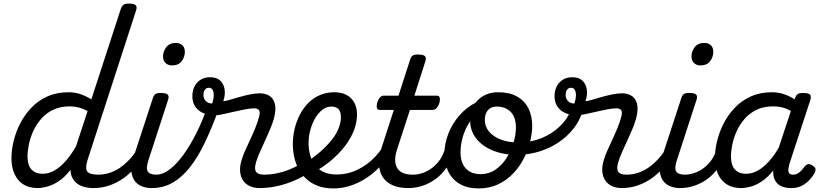

<svg xmlns="http://www.w3.org/2000/svg" viewBox="-20 -1035 4597 1074"><path d="M190 17Q144 17 111.5 -3Q79 -23 61.5 -61Q44 -99 44 -151Q44 -195 56 -245Q68 -295 92.5 -343.5Q117 -392 155 -432Q193 -472 245 -495.5Q297 -519 364 -519Q399 -519 431 -508Q463 -497 491 -479L655 -983Q662 -1003 671.5 -1009Q681 -1015 700 -1015Q731 -1015 739.5 -1005.5Q748 -996 741 -976L470 -141Q455 -94 468 -76Q481 -58 529 -58Q543 -58 548.5 -46.5Q554 -35 551.5 -20.5Q549 -6 537 5.5Q525 17 504 17Q474 17 451 10.5Q428 4 412 -8Q396 -20 386.5 -37Q377 -54 375 -75L374 -85Q342 -43 308 -21Q274 1 243.5 9Q213 17 190 17ZM219 -63Q253 -63 285 -81.5Q317 -100 347.5 -134.5Q378 -169 405 -216L470 -414Q443 -428 419 -434Q395 -440 370 -440Q317 -440 277.5 -421Q238 -402 210.5 -370.5Q183 -339 166 -301.5Q149 -264 141.5 -227Q134 -190 134 -160Q134 -128 143.5 -106.5Q153 -85 172 -74Q191 -63 219 -63Z M504 17Q490 17 484 5.5Q478 -6 481 -20.5Q484 -35 496 -46.5Q508 -58 529 -58Q561 -58 591.5 -67.5Q622 -77 650 -96Q678 -115 703.5 -142Q729 -169 751 -204Q760 -217 771 -216Q782 -215 788 -206.5Q794 -198 789 -186Q769 -140 739 -102.5Q709 -65 671.5 -38.5Q634 -12 591.5 2.5Q549 17 504 17Z M829 17Q794 17 768.5 5Q743 -7 729.5 -29.5Q716 -52 714.5 -83Q713 -114 726 -153L834 -483Q840 -503 849.5 -509Q859 -515 879 -515Q910 -515 918.5 -505.5Q927 -496 920 -476L811 -141Q795 -94 806.5 -76Q818 -58 854 -58Q868 -58 873.5 -46.5Q879 -35 876.5 -20.5Q874 -6 862 5.5Q850 17 829 17ZM941 -669Q921 -669 906.5 -682Q892 -695 892 -720Q892 -747 910 -771Q928 -795 965 -795Q985 -795 999.5 -782.5Q1014 -770 1014 -744Q1014 -717 996.5 -693Q979 -669 941 -669Z M829 17Q810 17 804.5 5.5Q799 -6 804 -20.5Q809 -35 822 -46.5Q835 -58 854 -58Q890 -58 928.5 -87Q967 -116 1005 -168Q1043 -220 1078 -289.5Q1113 -359 1141 -440Q1145 -451 1156 -453Q1167 -455 1179 -451Q1191 -447 1198 -438.5Q1205 -430 1201 -418Q1164 -317 1125.5 -236.5Q1087 -156 1042.5 -99.5Q998 -43 945.5 -13Q893 17 829 17Z M1433 17Q1399 17 1375 5Q1351 -7 1338 -28Q1325 -49 1323 -78Q1321 -107 1332 -141Q1338 -163 1351 -192Q1364 -221 1379 -253Q1394 -285 1407.5 -318Q1421 -351 1429 -381Q1437 -410 1428 -419.5Q1419 -429 1403 -429Q1380 -429 1349.5 -423Q1319 -417 1286.5 -409.5Q1254 -402 1226 -396Q1198 -390 1181 -390Q1145 -390 1116.5 -402.5Q1088 -415 1072 -439Q1056 -463 1056 -496Q1056 -544 1083.5 -573.5Q1111 -603 1156 -603Q1192 -603 1212 -584Q1232 -565 1236.5 -534.5Q1241 -504 1229 -469Q1238 -469 1261 -475.5Q1284 -482 1314.5 -491Q1345 -500 1377 -506.5Q1409 -513 1434 -513Q1463 -513 1485.5 -500Q1508 -487 1517 -456Q1526 -425 1512 -371Q1504 -343 1490.5 -311Q1477 -279 1462 -246.5Q1447 -214 1433.5 -184Q1420 -154 1413 -130Q1401 -91 1412 -74.5Q1423 -58 1458 -58Q1472 -58 1478 -46.5Q1484 -35 1481 -20.5Q1478 -6 1466 5.5Q1454 17 1433 17ZM1167 -456Q1175 -480 1175.5 -500Q1176 -520 1169.5 -532Q1163 -544 1148 -544Q1134 -544 1126 -533Q1118 -522 1118 -503Q1118 -483 1131.5 -469.5Q1145 -456 1167 -456Z M1433 17Q1414 17 1408.5 5.5Q1403 -6 1408 -20.5Q1413 -35 1426 -46.5Q1439 -58 1458 -58Q1508 -58 1562.5 -74Q1617 -90 1666 -121Q1677 -128 1687 -122.5Q1697 -117 1703 -105Q1709 -93 1709 -81Q1709 -69 1700 -63Q1654 -35 1607 -17Q1560 1 1516 9Q1472 17 1433 17Z M1665 -113Q1704 -133 1739 -159.5Q1774 -186 1802 -215Q1826 -238 1845.5 -265.5Q1865 -293 1876 -322.5Q1887 -352 1887 -379Q1887 -409 1874 -424Q1861 -439 1832 -439Q1818 -439 1811.5 -451Q1805 -463 1806.5 -479Q1808 -495 1818.5 -507Q1829 -519 1850 -519Q1893 -519 1921 -502.5Q1949 -486 1963 -458.5Q1977 -431 1977 -396Q1977 -353 1962 -311.5Q1947 -270 1920 -232Q1893 -194 1857 -160Q1823 -127 1781.5 -99.5Q1740 -72 1696 -49Z M1846 19Q1797 19 1760 5.5Q1723 -8 1696 -32Q1669 -56 1651.5 -87.5Q1634 -119 1626 -155.5Q1618 -192 1618 -229Q1618 -272 1628 -314Q1638 -356 1657 -393Q1676 -430 1704 -458.5Q1732 -487 1769 -503Q1806 -519 1851 -519Q1860 -519 1862.5 -507Q1865 -495 1861.5 -479Q1858 -463 1850.5 -451Q1843 -439 1834 -439Q1807 -439 1784 -421.5Q1761 -404 1743.5 -374.5Q1726 -345 1716 -308.5Q1706 -272 1706 -234Q1706 -202 1714 -170.5Q1722 -139 1740 -114Q1758 -89 1788 -74Q1818 -59 1863 -59Q1924 -59 1979.5 -85.5Q2035 -112 2079 -158.5Q2123 -205 2149 -265Q2153 -273 2166.5 -274.5Q2180 -276 2190.5 -269.5Q2201 -263 2194 -245Q2173 -188 2136.5 -140Q2100 -92 2053 -56Q2006 -20 1953 -0.5Q1900 19 1846 19Z M2263 17Q2213 17 2177 1.5Q2141 -14 2121.5 -43.5Q2102 -73 2100 -115Q2098 -157 2115 -210L2183 -420H2104Q2093 -420 2089 -430Q2085 -440 2090 -460Q2096 -480 2105.5 -490Q2115 -500 2126 -500H2209L2273 -698Q2279 -718 2288.5 -724Q2298 -730 2318 -730Q2349 -730 2357.5 -720.5Q2366 -711 2359 -691L2298 -500H2424Q2435 -500 2439 -490.5Q2443 -481 2438 -460Q2432 -441 2422 -430.5Q2412 -420 2401 -420H2273L2201 -199Q2190 -165 2190.5 -138.5Q2191 -112 2202.5 -94Q2214 -76 2235.5 -67Q2257 -58 2288 -58Q2302 -58 2307.5 -46.5Q2313 -35 2310.5 -20.5Q2308 -6 2296 5.5Q2284 17 2263 17Z M2265 17Q2251 17 2245 5.5Q2239 -6 2242 -20.5Q2245 -35 2257 -46.5Q2269 -58 2290 -58Q2316 -58 2342 -66.5Q2368 -75 2392 -92Q2416 -109 2435 -133.5Q2454 -158 2465 -190Q2470 -205 2482 -205.5Q2494 -206 2503.5 -196.5Q2513 -187 2510 -173Q2500 -130 2476 -95Q2452 -60 2418.5 -35Q2385 -10 2345.5 3.5Q2306 17 2265 17Z M2657 19Q2595 19 2552 -6Q2509 -31 2487.5 -75.5Q2466 -120 2466 -176Q2466 -229 2487 -285Q2508 -341 2549 -388.5Q2590 -436 2649 -465Q2708 -494 2784 -494Q2803 -494 2806 -483Q2809 -472 2802 -461Q2795 -450 2782 -450Q2736 -450 2699.5 -433Q2663 -416 2636 -388Q2609 -360 2591 -325Q2573 -290 2564.5 -253Q2556 -216 2556 -183Q2556 -144 2569.5 -116.5Q2583 -89 2608 -75Q2633 -61 2667 -61Q2716 -61 2753 -87Q2790 -113 2815 -153.5Q2840 -194 2853 -238.5Q2866 -283 2866 -321Q2866 -360 2853 -386Q2840 -412 2815.5 -425.5Q2791 -439 2758 -439Q2739 -439 2731 -451Q2723 -463 2725 -479Q2727 -495 2737.5 -507Q2748 -519 2767 -519Q2829 -519 2871.5 -495.5Q2914 -472 2935.5 -429.5Q2957 -387 2957 -331Q2957 -291 2945.5 -243.5Q2934 -196 2910.5 -149.5Q2887 -103 2851 -65Q2815 -27 2766.5 -4Q2718 19 2657 19Z M2869 -169Q2813 -169 2765.5 -183Q2718 -197 2683 -222.5Q2648 -248 2629 -282.5Q2610 -317 2610 -358Q2610 -394 2621 -424Q2632 -454 2653 -475Q2674 -496 2702.5 -507.5Q2731 -519 2767 -519Q2786 -519 2794 -507Q2802 -495 2800 -479Q2798 -463 2787.5 -451Q2777 -439 2758 -439Q2727 -439 2709.5 -419Q2692 -399 2692 -364Q2692 -327 2716 -298.5Q2740 -270 2782.5 -254Q2825 -238 2880 -238Q2949 -238 3009.5 -262.5Q3070 -287 3114 -330.5Q3158 -374 3177 -429Q3183 -447 3201 -453Q3219 -459 3233.5 -453.5Q3248 -448 3243 -429Q3225 -354 3170.5 -295Q3116 -236 3037.5 -202.5Q2959 -169 2869 -169Z M3459 17Q3425 17 3401 5Q3377 -7 3364 -28Q3351 -49 3349 -78Q3347 -107 3358 -141Q3364 -163 3377 -192Q3390 -221 3405 -253Q3420 -285 3433.5 -318Q3447 -351 3455 -381Q3463 -410 3454 -419.5Q3445 -429 3429 -429Q3406 -429 3375.5 -423Q3345 -417 3312.5 -409.5Q3280 -402 3252 -396Q3224 -390 3207 -390Q3171 -390 3142.5 -402.5Q3114 -415 3098 -439Q3082 -463 3082 -496Q3082 -544 3109.5 -573.5Q3137 -603 3182 -603Q3218 -603 3238 -584Q3258 -565 3262.5 -534.5Q3267 -504 3255 -469Q3264 -469 3287 -475.5Q3310 -482 3340.5 -491Q3371 -500 3403 -506.5Q3435 -513 3460 -513Q3489 -513 3511.5 -500Q3534 -487 3543 -456Q3552 -425 3538 -371Q3530 -343 3516.5 -311Q3503 -279 3488 -246.5Q3473 -214 3459.5 -184Q3446 -154 3439 -130Q3427 -91 3438 -74.5Q3449 -58 3484 -58Q3498 -58 3504 -46.5Q3510 -35 3507 -20.5Q3504 -6 3492 5.5Q3480 17 3459 17ZM3193 -456Q3201 -480 3201.5 -500Q3202 -520 3195.5 -532Q3189 -544 3174 -544Q3160 -544 3152 -533Q3144 -522 3144 -503Q3144 -483 3157.5 -469.5Q3171 -456 3193 -456Z M3459 17Q3445 17 3439 5.5Q3433 -6 3436 -20.5Q3439 -35 3451 -46.5Q3463 -58 3484 -58Q3516 -58 3546.5 -67.5Q3577 -77 3605 -96Q3633 -115 3658.5 -142Q3684 -169 3706 -204Q3715 -217 3726 -216Q3737 -215 3743 -206.5Q3749 -198 3744 -186Q3724 -140 3694 -102.5Q3664 -65 3626.5 -38.5Q3589 -12 3546.5 2.5Q3504 17 3459 17Z M3785 17Q3750 17 3724.5 5Q3699 -7 3685.5 -29.5Q3672 -52 3670.5 -83Q3669 -114 3682 -153L3790 -483Q3796 -503 3805.5 -509Q3815 -515 3835 -515Q3866 -515 3874.5 -505.5Q3883 -496 3876 -476L3767 -141Q3751 -94 3762.5 -76Q3774 -58 3810 -58Q3824 -58 3829.5 -46.5Q3835 -35 3832.5 -20.5Q3830 -6 3818 5.5Q3806 17 3785 17ZM3897 -669Q3877 -669 3862.5 -682Q3848 -695 3848 -720Q3848 -747 3866 -771Q3884 -795 3921 -795Q3941 -795 3955.5 -782.5Q3970 -770 3970 -744Q3970 -717 3952.5 -693Q3935 -669 3897 -669Z M3785 17Q3771 17 3765 5.5Q3759 -6 3762 -20.5Q3765 -35 3777 -46.5Q3789 -58 3810 -58Q3836 -58 3862 -66.5Q3888 -75 3912 -92Q3936 -109 3955 -133.5Q3974 -158 3985 -190Q3990 -205 4002 -205.5Q4014 -206 4023.5 -196.5Q4033 -187 4030 -173Q4020 -130 3996 -95Q3972 -60 3938.5 -35Q3905 -10 3865.5 3.5Q3826 17 3785 17Z M4125 17Q4079 17 4046.5 -3Q4014 -23 3996.5 -61Q3979 -99 3979 -151Q3979 -195 3991 -245Q4003 -295 4027.5 -343.5Q4052 -392 4090 -432Q4128 -472 4180 -495.5Q4232 -519 4299 -519Q4334 -519 4366 -508Q4398 -497 4425 -479L4426 -483Q4433 -503 4442.5 -509Q4452 -515 4471 -515Q4503 -515 4511 -505.5Q4519 -496 4513 -476L4396 -119Q4393 -108 4390.5 -93.5Q4388 -79 4393 -68.5Q4398 -58 4416 -58Q4431 -58 4443.5 -65.5Q4456 -73 4465.5 -84Q4475 -95 4481 -104Q4487 -112 4498 -116Q4509 -120 4525 -109Q4542 -99 4542 -88Q4542 -77 4536 -66Q4526 -48 4508 -28.5Q4490 -9 4465 4Q4440 17 4408 17Q4380 17 4360.5 10.5Q4341 4 4329 -8Q4317 -20 4311 -36Q4305 -52 4305 -71Q4305 -74 4305 -76.5Q4305 -79 4305 -81Q4273 -41 4240 -19.5Q4207 2 4177.5 9.5Q4148 17 4125 17ZM4069 -160Q4069 -128 4078.5 -106.5Q4088 -85 4107 -74Q4126 -63 4154 -63Q4187 -63 4218.5 -80.5Q4250 -98 4280 -131Q4310 -164 4336 -209L4404 -414Q4378 -429 4354.5 -434.5Q4331 -440 4305 -440Q4252 -440 4212.5 -421Q4173 -402 4145.5 -370.5Q4118 -339 4101 -301.5Q4084 -264 4076.5 -227Q4069 -190 4069 -160Z"/></svg>

Font: Playwrite RO
Style: Regular
Weight: 400
Designer: Veronika Burian, José Scaglione
Foundry: TypeTogether
Version: Version 1.002